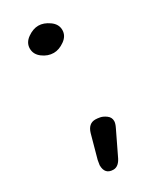

<svg xmlns="http://www.w3.org/2000/svg" viewBox="-142 -520 500 610"><g transform="rotate(-30 108.0 -215.0)"><path d="M120.1 13.7Q107.4 43 86.9 43Q55.7 43 55.7 8.8Q55.7 8.8 58.6 -8.8L82 -93.8Q90.8 -124 116.2 -124Q123 -124 133.3 -122.1Q143.6 -120.1 154.8 -111.8Q166 -103.5 166 -89.8Q166 -81.1 159.2 -67.4ZM108.4 -373Q86.9 -373 67.9 -387.2Q48.8 -401.4 48.8 -422.9Q48.8 -444.3 68.8 -458.5Q88.9 -472.7 108.4 -472.7Q127.9 -472.7 147.9 -458.5Q168 -444.3 168 -422.9Q168 -401.4 147.9 -387.2Q127.9 -373 108.4 -373Z"/></g></svg>

Font: Jura
Style: DemiBold
Weight: 600
Version: Version 2.4